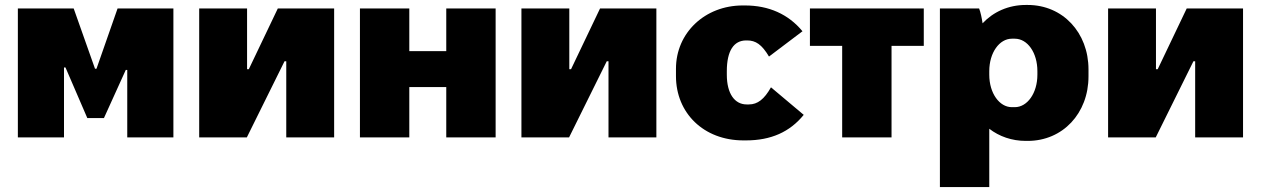

<svg xmlns="http://www.w3.org/2000/svg" viewBox="-20 -554 5083 774"><path d="M52 0H238V-282H244L332 -78H399L487 -272H493V0H679V-520H454L369 -277H363L277 -520H52Z M783 0H975L1127 -307H1134V0H1327V-520H1100L983 -275H976V-520H783Z M1431 0H1630V-203H1779V0H1978V-520H1779V-348H1630V-520H1431Z M2082 0H2274L2426 -307H2433V0H2626V-520H2399L2282 -275H2275V-520H2082Z M2977 12H2987C3088 12 3164 -22 3220 -91L3088 -202C3061 -154 3034 -133 2999 -133H2990C2942 -133 2910 -176 2910 -253V-267C2910 -349 2938 -391 2988 -391H2992C3026 -391 3051 -375 3080 -326L3215 -428C3158 -497 3079 -532 2983 -532H2974C2822 -532 2705 -422 2705 -277V-247C2705 -99 2816 12 2977 12Z M3375 0H3574V-369H3704V-520H3245V-369H3375Z M3769 200H3968V-35C4008 -4 4059 14 4115 14H4123C4264 14 4368 -97 4368 -246V-274C4368 -423 4264 -534 4123 -534H4115C4045 -534 3984 -506 3941 -460C3938 -481 3933 -505 3927 -520H3769ZM4059 -122C4009 -122 3968 -178 3968 -253V-267C3968 -342 4009 -398 4059 -398H4071C4122 -398 4162 -342 4162 -267V-253C4162 -178 4121 -122 4071 -122Z M4447 0H4639L4791 -307H4798V0H4991V-520H4764L4647 -275H4640V-520H4447Z"/></svg>

Font: Fixel Display Black
Style: Regular
Weight: 900
Designer: AlfaBravo + MacPaw
Foundry: Kyrylo Tkachov, Marchela Mozhyna, Serhii Makarenko, Maria Weinstein, Zakhar Kryvoshyya
Version: Version 1.211